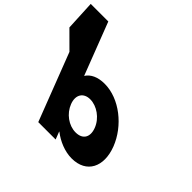

<svg xmlns="http://www.w3.org/2000/svg" viewBox="-401 -1106 1368 1368"><g transform="rotate(45 282.5 -422.5)"><path d="M625.4 -256C683.2 -106 624.8 15 474.8 15C404.8 15 332.8 -16 278.7 -58H276.7L299 0H124L-72.9 -511L-196.2 -634L-207.3 -860H-30.3L122.2 -464C148.4 -505 196.6 -528 265.6 -528C415.6 -528 567.6 -406 625.4 -256ZM437.4 -256C410 -327 337.8 -377 270.8 -377C204.8 -377 171 -327 198.4 -256C225.3 -186 294.6 -136 363.6 -136C435.6 -136 464.3 -186 437.4 -256Z"/></g></svg>

Font: Hussar
Style: BdOpOblFour
Weight: 700
Foundry: Cannot Into Space Fonts
Version: Version 2.00